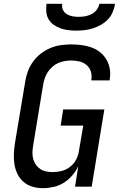

<svg xmlns="http://www.w3.org/2000/svg" viewBox="-20 -975 640 1003"><path d="M205 8Q176 8 150 0.5Q124 -7 104 -24Q84 -41 72 -65Q60 -89 55.5 -116Q51 -143 52.5 -171Q54 -199 58 -227L112 -550Q116 -577 126 -603.5Q136 -630 153 -653.5Q170 -677 193.5 -695Q217 -713 243 -724Q269 -735 297 -739Q325 -743 352 -743Q379 -743 406.5 -739.5Q434 -736 458.5 -727Q483 -718 503 -702Q523 -686 536 -664Q549 -642 553.5 -615Q558 -588 553 -560V-555H457V-558Q461 -581 454.5 -601.5Q448 -622 432 -635.5Q416 -649 395 -654Q374 -659 351 -659Q335 -659 318 -656Q301 -653 284.5 -646Q268 -639 254.5 -627Q241 -615 231 -600.5Q221 -586 215 -569.5Q209 -553 206 -536L153 -214Q150 -196 149.5 -178.5Q149 -161 153.5 -144.5Q158 -128 167.5 -114.5Q177 -101 190.5 -92Q204 -83 221 -79.5Q238 -76 256 -76Q279 -76 302.5 -82Q326 -88 345.5 -103Q365 -118 377 -140Q389 -162 392 -185L415 -319H297L310 -403H525L459 0H372L389 -107Q377 -81 357.5 -58.5Q338 -36 313.5 -20.5Q289 -5 260.5 1.5Q232 8 205 8ZM379 -815Q358 -815 337 -817.5Q316 -820 296.5 -827Q277 -834 260.5 -845.5Q244 -857 234 -874Q224 -891 222 -912.5Q220 -934 223 -955H305Q302 -938 309 -923.5Q316 -909 329 -901Q342 -893 358 -890Q374 -887 391 -887Q408 -887 425 -890Q442 -893 458 -901Q474 -909 485 -923.5Q496 -938 499 -955H581Q578 -934 569 -912.5Q560 -891 544 -874Q528 -857 507.5 -845.5Q487 -834 465.5 -827Q444 -820 422 -817.5Q400 -815 379 -815Z"/></svg>

Font: Iosevka Custom Medium
Style: Italic
Weight: 500
Italic angle: -9°
Designer: Belleve Invis
Foundry: Belleve Invis
Version: Version 27.0.1